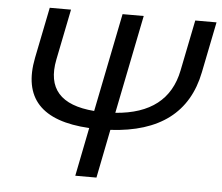

<svg xmlns="http://www.w3.org/2000/svg" viewBox="-50 -755 938 812"><g transform="rotate(5 418.5 -349.0)"><path d="M354 -279.8 438 -698.2H527.8L443.8 -279.8Q666 -296.4 703.1 -482.4L746.6 -698.2H836.9L793.5 -482.4Q741.7 -223.1 429.2 -206.1L388.2 0H298.3L339.4 -206.1Q33.7 -223.1 85.4 -482.4L128.9 -698.2H219.2L175.8 -482.4Q138.7 -296.4 354 -279.8Z"/></g></svg>

Font: Sansation
Style: Italic
Weight: 400
Designer: Bernd Montag
Version: Version 1.301